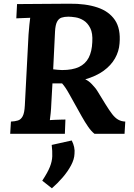

<svg xmlns="http://www.w3.org/2000/svg" viewBox="-20 -722 721 1036"><path d="M354 -702Q442 -703 505 -682Q568 -661 600 -614Q632 -567 625 -487Q622 -445 600.5 -407Q579 -369 539 -340Q499 -311 440 -294Q449 -290 458 -283.5Q467 -277 475.5 -268Q484 -259 492 -249.5Q500 -240 506 -230L549 -160Q570 -126 585.5 -106Q601 -86 617.5 -76.5Q634 -67 656 -66L652 0H490Q473 -13 456 -37.5Q439 -62 421 -94L354 -214Q343 -234 333.5 -248Q324 -262 315 -272Q305 -272 296.5 -272Q288 -272 280.5 -272Q273 -272 263 -272L257 -165Q256 -137 253.5 -112Q251 -87 249 -74Q260 -75 277 -75.5Q294 -76 310 -76.5Q326 -77 333 -77L330 0H35L39 -66Q61 -67 77 -72Q93 -77 102.5 -95Q112 -113 114 -153L134 -536Q136 -563 138.5 -588Q141 -613 143 -626Q127 -625 103 -624.5Q79 -624 68 -623L72 -700Q143 -701 213.5 -701Q284 -701 354 -702ZM349 -632Q328 -632 312.5 -627Q297 -622 288 -605Q279 -588 277 -553L267 -348Q278 -347 290 -345.5Q302 -344 315 -344Q371 -344 406 -360.5Q441 -377 458.5 -410.5Q476 -444 478 -495Q481 -543 467 -570.5Q453 -598 431.5 -611.5Q410 -625 387 -628.5Q364 -632 349 -632ZM260 294 208 253Q237 209 249 179Q261 149 262 121.5Q263 94 259 60L367 36Q376 53 380 71.5Q384 90 382 108Q381 137 363.5 170Q346 203 318.5 235Q291 267 260 294Z"/></svg>

Font: Lora
Style: Italic
Weight: 400
Italic angle: -3°
Designer: Olga Karpushina, Alexei Vanyashin (Cyrillic)
Foundry: Cyreal
Version: Version 3.008